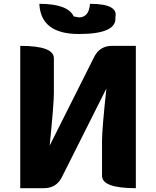

<svg xmlns="http://www.w3.org/2000/svg" viewBox="-20 -985 817 1005"><path d="M86 0V-745Q262 -745 262 -680V-498Q262 -440 240 -223L473 -687Q502 -745 567 -745H691V0Q514 0 514 -65V-247Q514 -310 537 -522L304 -58Q275 0 210 0ZM186 -965Q335 -965 366 -899L393 -894Q446 -894 451 -965Q600 -965 584 -895Q593 -807 393 -807Q193 -807 186 -965Z"/></svg>

Font: Swei Half Moon CJK SC
Style: Black
Weight: 900
Version: Version 2.071